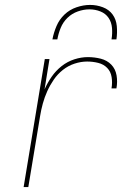

<svg xmlns="http://www.w3.org/2000/svg" viewBox="-20 -760 540 780"><path d="M76 0 162 -520H181L161 -397Q173 -424 190 -448.5Q207 -473 230.5 -491.5Q254 -510 282 -519Q310 -528 337 -528Q364 -528 389.5 -521.5Q415 -515 432 -497.5Q449 -480 453.5 -454Q458 -428 453 -401H433Q437 -424 433.5 -446.5Q430 -469 415.5 -484Q401 -499 379 -504.5Q357 -510 334 -510Q309 -510 283 -501.5Q257 -493 235.5 -476Q214 -459 198.5 -436.5Q183 -414 172 -389.5Q161 -365 154 -339.5Q147 -314 143 -289L95 0ZM193 -600Q198 -627 209.5 -654Q221 -681 242 -701Q263 -721 291 -730.5Q319 -740 346 -740Q373 -740 398 -730.5Q423 -721 437.5 -701Q452 -681 454.5 -654Q457 -627 453 -600H433Q437 -623 435 -646.5Q433 -670 421 -687.5Q409 -705 388 -713.5Q367 -722 343 -722Q320 -722 296 -713.5Q272 -705 254 -687.5Q236 -670 226.5 -646.5Q217 -623 213 -600Z"/></svg>

Font: Iosevka SS04 Thin
Style: Italic
Weight: 100
Italic angle: -9°
Monospace: yes
Designer: Belleve Invis
Foundry: Belleve Invis
Version: Version 19.0.0; ttfautohint (v1.8.4)